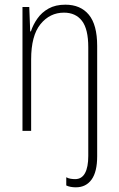

<svg xmlns="http://www.w3.org/2000/svg" viewBox="-20 -559 507 820"><path d="M304 241Q292 241 281.5 239Q271 237 263 233V198Q272 203 282 204.5Q292 206 301 206Q329 206 343 180.5Q357 155 357 107V-357Q357 -435 330 -470Q303 -505 253 -505Q193 -505 153 -456Q113 -407 113 -305V0H76V-529H105L109 -425H112Q121 -453 139.5 -479.5Q158 -506 187.5 -522.5Q217 -539 259 -539Q324 -539 359.5 -496Q395 -453 395 -363V108Q395 175 371 208Q347 241 304 241Z"/></svg>

Font: Noto Sans Gujarati UI Condensed ExtraLight
Style: Regular
Weight: 200
Width: 3
Designer: Jelle Bosma - Monotype Design Team, Universal Thirst
Foundry: Monotype Imaging Inc.
Version: Version 2.106; ttfautohint (v1.8.4.7-5d5b)